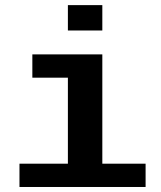

<svg xmlns="http://www.w3.org/2000/svg" viewBox="-20 -745 640 765"><path d="M387.7 -92.8H560.1V0H57.6V-92.8H250.5V-435.5H108.9V-528.3H387.7ZM250.5 -623.5V-724.6H387.7V-623.5Z"/></svg>

Font: Liberation Mono
Style: Bold
Weight: 700
Monospace: yes
Designer: Steve Matteson
Foundry: Ascender Corporation
Version: Version 2.1.5